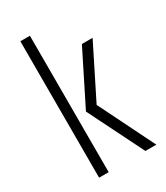

<svg xmlns="http://www.w3.org/2000/svg" viewBox="-179 -791 752 869"><g transform="rotate(-30 197.0 -356.5)"><path d="M310 -563H366L230 -291L374 0H317L173 -289ZM75 -713H125V0H75Z"/></g></svg>

Font: Khand Variable Light
Style: Regular
Weight: 300
Designer: Satya Rajpurohit
Foundry: Indian Type Foundry
Version: Version 3.000